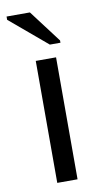

<svg xmlns="http://www.w3.org/2000/svg" viewBox="-85 -778 448 819"><g transform="rotate(-10 139.0 -368.0)"><path d="M182.6 -528.3V0H94.7V-528.3ZM211.9 -596.2V-586.4H166L4.9 -722.2V-736.3H106Z"/></g></svg>

Font: Arimo Nerd Font
Style: Regular
Weight: 400
Designer: Steve Matteson
Foundry: Monotype Imaging Inc.
Version: Version 1.33;Nerd Fonts 3.2.1